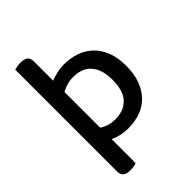

<svg xmlns="http://www.w3.org/2000/svg" viewBox="-243 -761 1049 1049"><g transform="rotate(-45 281.0 -236.5)"><path d="M283 14Q251 14 223 7.5Q195 1 175 -9V176Q168 179 155.5 181.5Q143 184 128 184Q99 184 85 172.5Q71 161 71 135V-650Q77 -652 90.5 -654.5Q104 -657 118 -657Q148 -657 161.5 -645.5Q175 -634 175 -609V-461Q195 -469 222 -475.5Q249 -482 281 -482Q329 -482 371.5 -467.5Q414 -453 446 -423Q478 -393 496.5 -346.5Q515 -300 515 -236Q515 -173 497.5 -126.5Q480 -80 449.5 -48.5Q419 -17 376.5 -1.5Q334 14 283 14ZM267 -71Q332 -71 370 -110.5Q408 -150 408 -236Q408 -280 397 -311Q386 -342 367 -361.5Q348 -381 322.5 -389.5Q297 -398 269 -398Q241 -398 218 -391.5Q195 -385 175 -373V-98Q192 -86 215 -78.5Q238 -71 267 -71Z"/></g></svg>

Font: Baloo Da 2 Medium
Style: Regular
Weight: 500
Designer: Noopur Datye, Sulekha Rajkumar and Ek Type
Foundry: Ek Type
Version: Version 1.640;hotconv 1.0.111;makeotfexe 2.5.65597; ttfautoh